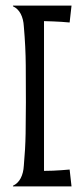

<svg xmlns="http://www.w3.org/2000/svg" viewBox="-20 -668 289 688"><path d="M137.7 -55.7Q153.3 -55.7 169.9 -56.4Q186.5 -57.1 199.7 -58.1Q215.3 -59.1 229.5 -60.5L236.3 0H26.4V-2.4Q44.4 -10.7 54.2 -29.5Q64 -48.3 65.4 -74.7Q70.8 -133.3 71.8 -189.7Q72.8 -246.1 72.8 -300.8Q72.8 -367.7 72.3 -434.1Q71.8 -500.5 65.4 -573.2Q64 -599.6 54.2 -618.4Q44.4 -637.2 26.4 -645.5V-647.9H236.3L229.5 -587.4Q215.3 -588.9 199.7 -589.8Q186.5 -590.8 169.9 -591.3Q153.3 -591.8 137.7 -592.3Z"/></svg>

Font: Smythe
Style: Regular
Weight: 400
Version: Version 1.000